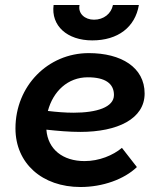

<svg xmlns="http://www.w3.org/2000/svg" viewBox="-20 -740 646 770"><path d="M303 10C392 10 478 -21 529 -70L469 -147C433 -117 378 -94 319 -94C232 -94 172 -141 166 -220C212 -215 258 -211 302 -211C451 -211 560 -263 560 -365C560 -470 466 -527 336 -527C172 -527 42 -395 42 -225C42 -85 149 10 303 10ZM350 -578C453 -578 522 -631 537 -720H433C426 -685 396 -661 357 -661C320 -661 292 -686 299 -720H195C184 -637 249 -578 350 -578ZM172 -295C193 -374 252 -430 332 -430C402 -430 437 -405 437 -359C437 -310 368 -288 275 -288C241 -288 206 -291 172 -295Z"/></svg>

Font: Fixel Display 20240404 SemiBold
Style: Italic
Weight: 600
Italic angle: -10°
Designer: AlfaBravo + MacPaw
Foundry: Kyrylo Tkachov, Marchela Mozhyna, Serhii Makarenko, Maria Weinstein, Zakhar Kryvoshyya
Version: Version 1.211;Glyphs 3.2 (3225)